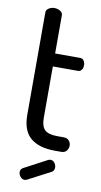

<svg xmlns="http://www.w3.org/2000/svg" viewBox="-96 -738 501 950"><g transform="rotate(10 154.5 -263.5)"><path d="M223 0Q142 0 99.5 -36Q57 -72 57 -151V-666Q57 -679 70 -687Q83 -695 98 -695Q114 -695 127 -687Q140 -679 140 -666V-474H266Q278 -474 284.5 -464Q291 -454 291 -441Q291 -428 284.5 -418.5Q278 -409 266 -409H140V-151Q140 -108 158.5 -90.5Q177 -73 223 -73H254Q272 -73 281 -62Q290 -51 290 -37Q290 -23 281 -11.5Q272 0 254 0ZM99 168Q87 168 78 157Q69 146 69 134Q69 119 82 112L199 50Q205 48 209 48Q222 48 230 59Q238 70 238 82Q238 99 224 106L111 165Q108 166 105 167Q102 168 99 168Z"/></g></svg>

Font: Dosis Medium
Style: Regular
Weight: 500
Designer: EdgarTolentino, PabloImpallari, IginoMarini
Foundry: EdgarTolentino, PabloImpallari, IginoMarini
Version: Version 3.001; ttfautohint (v1.8.2)